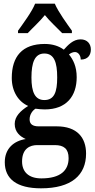

<svg xmlns="http://www.w3.org/2000/svg" viewBox="-20 -786 519 1044"><path d="M78 -606H131C157 -634 198 -671 224 -704C250 -671 291 -634 318 -606H371V-619C344 -657 297 -721 278 -766H171C153 -721 105 -657 78 -619ZM203 238C369 238 448 166 448 49C448 -37 400 -99 288 -99H190C159 -99 141 -110 141 -137C141 -164 157 -185 173 -195C184 -193 210 -191 223 -191C342 -191 397 -264 397 -366C397 -424 378 -462 355 -490C364 -497 375 -503 388 -503C404 -503 419 -486 419 -462C459 -462 474 -488 474 -517C474 -547 455 -572 418 -572C377 -572 349 -540 327 -516C301 -535 267 -547 223 -547C101 -547 44 -479 44 -362C44 -289 80 -233 133 -210C91 -183 60 -153 60 -112C60 -67 91 -43 120 -30C55 -20 6 22 6 96C6 187 71 238 203 238ZM221 -242C170 -242 151 -286 151 -364C151 -446 169 -495 221 -495C274 -495 291 -448 291 -365C291 -285 275 -242 221 -242ZM205 184C135 184 100 148 100 92C100 21 144 3 182 3H278C327 3 353 23 353 74C353 139 311 184 205 184Z"/></svg>

Font: Noto Serif Condensed Semi
Style: Regular
Weight: 600
Width: 3
Designer: Monotype Design Team
Foundry: Monotype Imaging Inc.
Version: Version 1.002